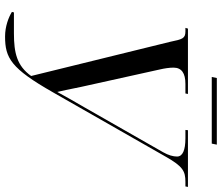

<svg xmlns="http://www.w3.org/2000/svg" viewBox="-79 -789 876 758"><g transform="rotate(90 359.0 -410.0)"><path d="M284 -808H547L551 -828H288ZM27 -19C48 -6 84 8 124 8C209 8 250 -15 345 -182L599 -627C637 -694 656 -704 698 -704H716L718 -714H494L493 -704H526C573 -704 598 -693 598 -671C598 -656 593 -637 581 -616L403 -304C381 -267 363 -234 343 -198C332 -245 325 -286 318 -315L254 -604C250 -621 247 -641 247 -657C247 -689 269 -704 311 -704H349L351 -714H93L90 -704H104C132 -704 135 -692 145 -644L280 -95C240 -39 189 -27 112 -27H29Z"/></g></svg>

Font: Noto Serif Display SemiCondensed
Style: Italic
Weight: 400
Width: 4
Italic angle: -12°
Designer: Monotype Design Team
Foundry: Monotype Imaging Inc.
Version: Version 2.009